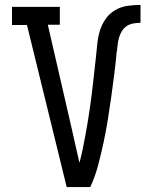

<svg xmlns="http://www.w3.org/2000/svg" viewBox="-20 -763 640 783"><path d="M348 0H252L90 -661H29V-735H224V-662H175L271 -245Q279 -208 287.5 -171.5Q296 -135 304 -99Q311 -125 316.5 -151.5Q322 -178 327 -204.5Q332 -231 336.5 -258Q341 -285 345 -312Q349 -339 352.5 -366Q356 -393 359 -420Q362 -447 365 -474Q368 -501 371 -528Q374 -555 376.5 -582Q379 -609 386.5 -635Q394 -661 409.5 -684Q425 -707 448.5 -721Q472 -735 499 -739Q526 -743 553 -743V-670Q539 -670 524.5 -667.5Q510 -665 498 -657.5Q486 -650 478 -637.5Q470 -625 466 -611.5Q462 -598 460 -583.5Q458 -569 457 -555L456 -554Q452 -507 446 -460Q440 -413 433.5 -366.5Q427 -320 419.5 -273.5Q412 -227 402 -180.5Q392 -134 380 -88.5Q368 -43 348 0Z"/></svg>

Font: Iosevka HT Extended
Style: Regular
Weight: 400
Width: 7
Monospace: yes
Designer: Belleve Invis
Foundry: Belleve Invis
Version: Version 32.3.0; ttfautohint (v1.8.4)